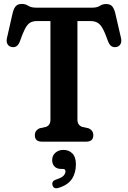

<svg xmlns="http://www.w3.org/2000/svg" viewBox="-20 -740 668 1003"><path d="M169 -700H462.5Q487 -700 501.8 -709.5Q516.5 -719 534 -719Q555 -719 565.5 -707.5Q576 -696 582 -671.5L612 -542Q616.5 -523 609.8 -510.2Q603 -497.5 588.5 -494.5Q559 -488.5 545.5 -521.5Q530 -566 517.2 -589.5Q504.5 -613 489.2 -621.5Q474 -630 451.5 -630H384.5V-114.5Q384.5 -86.5 409.5 -77L442 -70Q467.5 -59 467.5 -33.5Q467.5 0 430 0H199.5Q162 0 162 -33.5Q162 -59 187.5 -70L220 -77Q243.5 -86 243.5 -114.5V-630H173.5Q151.5 -630 137.2 -621.5Q123 -613 110.8 -589.8Q98.5 -566.5 83 -521.5Q69.5 -488.5 40.5 -494.5Q25.5 -497.5 18.8 -510.2Q12 -523 16.5 -542L46 -671.5Q52 -696.5 62.8 -708Q73.5 -719.5 94 -719.5Q112.5 -719.5 127.5 -709.8Q142.5 -700 169 -700ZM300 142.5Q277 142.5 264.8 129.8Q252.5 117 252.5 96Q252.5 72.5 269.5 57.8Q286.5 43 311 43Q339.5 43 358 61.5Q376.5 80 376.5 118Q376.5 164 355.2 195.5Q334 227 285.5 241.5Q259.5 249 254 226.5Q249.5 205 273 198Q302 188.5 312 177.8Q322 167 322 155Q322 142.5 308.5 142.5Z"/></svg>

Font: Fraunces 144pt SuperSoft SemiBold
Style: Regular
Weight: 600
Version: Version 1.000;[b76b70a41]